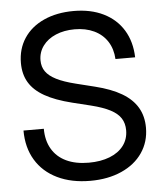

<svg xmlns="http://www.w3.org/2000/svg" viewBox="-53 -786 720 845"><g transform="rotate(-5 307.0 -363.5)"><path d="M38.1 -234.4H127.9Q127.9 -182.6 149.7 -145.3Q171.4 -107.9 212.9 -88.1Q254.4 -68.4 312.5 -68.4Q365.2 -68.4 405 -84Q444.8 -99.6 466.6 -128.7Q488.3 -157.7 488.3 -196.3Q488.3 -227.1 474.1 -249.3Q460 -271.5 428.5 -288.1Q397 -304.7 344.2 -317.9L262.7 -337.9Q188 -356.4 142.1 -382.6Q96.2 -408.7 74.5 -445.1Q52.7 -481.4 52.7 -531.2Q52.7 -593.3 83.7 -640.4Q114.7 -687.5 171.6 -713.4Q228.5 -739.3 303.7 -739.3Q378.9 -739.3 435.1 -711.7Q491.2 -684.1 522.5 -633.1Q553.7 -582 555.7 -512.7H468.8Q466.3 -557.6 445.1 -590.6Q423.8 -623.5 386.7 -641.1Q349.6 -658.7 300.8 -658.7Q254.4 -658.7 217.5 -643.1Q180.7 -627.4 160.2 -599.4Q139.6 -571.3 139.6 -535.6Q139.6 -506.8 154.3 -486.1Q168.9 -465.3 200.7 -449.2Q232.4 -433.1 285.6 -419.9L368.2 -399.4Q439.5 -381.8 485.4 -354.7Q531.2 -327.6 553.7 -289.3Q576.2 -251 576.2 -200.2Q576.2 -137.7 543.2 -89.6Q510.3 -41.5 450.4 -14.9Q390.6 11.7 312.5 11.7Q229 11.7 167 -18.3Q105 -48.3 71.5 -103.8Q38.1 -159.2 38.1 -234.4Z"/></g></svg>

Font: Intratopia Thin
Style: Regular
Weight: 100
Designer: Rasmus Andersson
Foundry: rsms
Version: Version 3.000;Glyphs 3.2.3 (3260)